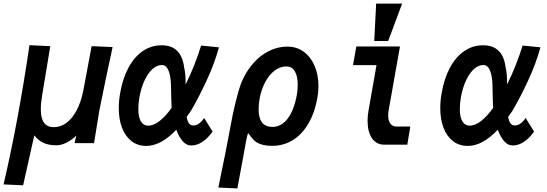

<svg xmlns="http://www.w3.org/2000/svg" viewBox="-45 -810 3065 1075"><path d="M120 -557 236.5 -551.5 191 -276.5Q183.5 -231.5 183.5 -198.5Q183.5 -148 201.2 -123Q219 -98 256.5 -98Q295.5 -98 328.2 -123Q361 -148 384.8 -193.5Q408.5 -239 421 -300.5L468 -551.5L585.5 -546.5Q571.5 -483.5 547 -366.5Q522.5 -249.5 511.5 -193L481.5 -8.5H372.5L382 -51Q357 -26 327.2 -11.2Q297.5 3.5 271.5 3.5Q227.5 3.5 198.5 -10Q169.5 -23.5 147 -52L84.5 227.5L-25 222.5Q57 -128.5 120 -557Z M620 -204.5Q620 -247 628 -290Q642 -371.5 674.5 -431.5Q707 -491.5 754.5 -524Q802 -556.5 860 -556.5Q970.5 -556.5 986 -432.5Q995 -397.5 994 -336.5Q1020 -388 1043.8 -448.8Q1067.5 -509.5 1081 -555L1181 -545Q1156 -454 1111.8 -358.8Q1067.5 -263.5 1024 -189.5L1000 -155.5Q1004.5 -131 1013.2 -119.2Q1022 -107.5 1037.5 -107.5Q1055.5 -107.5 1071.2 -119.8Q1087 -132 1098 -149.5L1145.5 -73Q1088.5 4.5 1025.5 4.5Q998.5 4.5 977.8 -19.5Q957 -43.5 942 -83.5Q856 7 774.5 7Q725.5 7 690.8 -20.2Q656 -47.5 638 -95.2Q620 -143 620 -204.5ZM729.5 -199.5Q729.5 -154 744 -130.2Q758.5 -106.5 784 -106.5Q816.5 -106.5 850.2 -133.8Q884 -161 916 -206Q914.5 -223.5 914.5 -238.5L913.5 -279Q913 -317.5 912 -341Q911 -364.5 908 -380.5Q896.5 -446 861.5 -446Q835 -446 810 -424.5Q785 -403 765.5 -362.2Q746 -321.5 735.5 -266Q729.5 -228.5 729.5 -199.5Z M1177.5 240 1217.5 44.5 1229.5 -18.5Q1243 -93.5 1256.5 -160Q1270 -226.5 1289 -295Q1310.5 -373.5 1353 -431Q1395.5 -488.5 1450.5 -518.8Q1505.5 -549 1564 -549Q1617.5 -549 1657 -519.2Q1696.5 -489.5 1717.2 -439.2Q1738 -389 1738 -328.5Q1738 -295 1732.5 -266Q1717 -176.5 1680 -115.2Q1643 -54 1591.5 -23.8Q1540 6.5 1480.5 6.5Q1441.5 6.5 1417.2 -1.8Q1393 -10 1380 -22Q1367 -34 1353 -53.5L1344 -65Q1339 -52 1333.8 -25.5Q1328.5 1 1317 67Q1295 190 1284 245ZM1617 -278.5Q1622 -307 1622 -335Q1622 -382.5 1606 -410.2Q1590 -438 1558.5 -438Q1523 -438 1492.2 -414.5Q1461.5 -391 1439.8 -350Q1418 -309 1408.5 -258Q1403 -227 1403 -197.5Q1403 -99.5 1480.5 -99.5Q1530 -99.5 1565.5 -145.8Q1601 -192 1617 -278.5Z M2013 -133Q2013 -161 2018 -189L2063 -445.5H1931.5L1950 -550H2194.5L2131.5 -195Q2128.5 -178.5 2128.5 -164Q2128.5 -135 2140.5 -118.2Q2152.5 -101.5 2175 -101.5H2252Q2250.5 -86.5 2243.5 -49L2235.5 0H2105.5Q2061.5 -0.5 2037.2 -36.8Q2013 -73 2013 -133ZM2206.5 -790 2128.5 -580.5H2050.5L2061 -790Z M2420 -204.5Q2420 -247 2428 -290Q2442 -371.5 2474.5 -431.5Q2507 -491.5 2554.5 -524Q2602 -556.5 2660 -556.5Q2770.5 -556.5 2786 -432.5Q2795 -397.5 2794 -336.5Q2820 -388 2843.8 -448.8Q2867.5 -509.5 2881 -555L2981 -545Q2956 -454 2911.8 -358.8Q2867.5 -263.5 2824 -189.5L2800 -155.5Q2804.5 -131 2813.2 -119.2Q2822 -107.5 2837.5 -107.5Q2855.5 -107.5 2871.2 -119.8Q2887 -132 2898 -149.5L2945.5 -73Q2888.5 4.5 2825.5 4.5Q2798.5 4.5 2777.8 -19.5Q2757 -43.5 2742 -83.5Q2656 7 2574.5 7Q2525.5 7 2490.8 -20.2Q2456 -47.5 2438 -95.2Q2420 -143 2420 -204.5ZM2529.5 -199.5Q2529.5 -154 2544 -130.2Q2558.5 -106.5 2584 -106.5Q2616.5 -106.5 2650.2 -133.8Q2684 -161 2716 -206Q2714.5 -223.5 2714.5 -238.5L2713.5 -279Q2713 -317.5 2712 -341Q2711 -364.5 2708 -380.5Q2696.5 -446 2661.5 -446Q2635 -446 2610 -424.5Q2585 -403 2565.5 -362.2Q2546 -321.5 2535.5 -266Q2529.5 -228.5 2529.5 -199.5Z"/></svg>

Font: JuliaMono ExtraBold
Style: Italic
Weight: 800
Italic angle: -9°
Monospace: yes
Designer: cormullion
Foundry: corm
Version: Version 0.057; ttfautohint (v1.8.4)